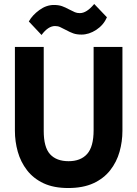

<svg xmlns="http://www.w3.org/2000/svg" viewBox="-20 -936 691 966"><path d="M189 -760 125 -828Q143 -860 178 -885.5Q213 -911 251 -911Q275 -911 292 -905Q309 -899 329 -888Q347 -879 357 -874.5Q367 -870 382 -870Q416 -870 454 -916L518 -849Q501 -810 464.5 -786Q428 -762 390 -762Q366 -762 349 -768Q332 -774 312 -785Q294 -794 283 -799.5Q272 -805 257 -805Q222 -805 189 -760ZM55 -278V-700H200V-277Q200 -195 232 -160Q264 -125 325 -125Q386 -125 418.5 -161.5Q451 -198 451 -281V-700H596V-278Q596 -224 581.5 -172.5Q567 -121 534.5 -79.5Q502 -38 450 -14Q398 10 323 10Q250 10 199 -14Q148 -38 116 -79.5Q84 -121 69.5 -172.5Q55 -224 55 -278Z"/></svg>

Font: Haskoy ExtraBold
Style: Regular
Weight: 800
Designer: Ertekin Erdin
Foundry: Ertekin Erdin
Version: Version 2.000; ttfautohint (v1.8.4.7-5d5b)